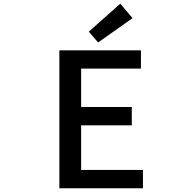

<svg xmlns="http://www.w3.org/2000/svg" viewBox="-20 -1005 1040 1025"><path d="M296.9 0V-736.3H732.4V-638.7H413.1V-433.6H683.6V-335.9H413.1V-97.7H743.2V0ZM503.9 -778.3 454.1 -835.9 622.1 -985.4 687.5 -908.2Z"/></svg>

Font: Gen Shin Gothic Monospace Medium
Style: Regular
Weight: 500
Designer: [Source Han Sans]
Ryoko NISHIZUKA  (kana & ideographs); Paul D. Hunt (Latin, Greek & Cyrillic); Wenlong ZHANG  (bopomofo
Version: Version 1.002.20150607